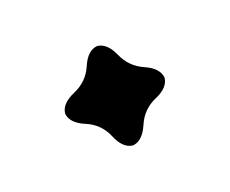

<svg xmlns="http://www.w3.org/2000/svg" viewBox="-45 -497 347 290"><g transform="rotate(-20 128.5 -352.0)"><path d="M128.9 -272.5Q113.3 -273.9 104 -296.1Q94.7 -318.4 72.5 -327.6Q50.3 -336.9 48.8 -352.5Q50.3 -368.2 72.5 -377.7Q94.7 -387.2 104 -408.9Q113.3 -430.7 128.9 -432.1Q144.5 -430.7 154.1 -408.9Q163.6 -387.2 185.3 -377.7Q207 -368.2 208.5 -352.5Q207 -336.9 185.3 -327.6Q163.6 -318.4 154.1 -296.1Q144.5 -273.9 128.9 -272.5Z"/></g></svg>

Font: Kelvinch
Style: Bold
Weight: 700
Designer: Paul James Miller
Foundry: High-Logic / Made with FontCreator
Version: Version 3.501;March 28, 2021;FontCreator 13.0.0.2683 64-bit